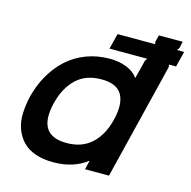

<svg xmlns="http://www.w3.org/2000/svg" viewBox="-120 -959 1082 1088"><g transform="rotate(15 421.0 -415.0)"><path d="M557.1 -314Q580.6 -408.7 551 -461.9Q521.5 -515.1 430.2 -515.1Q338.9 -515.1 282.7 -461.7Q226.6 -408.2 203.1 -314Q155.3 -115.2 331.1 -115.2Q421.9 -115.2 478.3 -168Q534.7 -220.7 557.1 -314ZM841.8 -786.1 818.8 -694.8H776.9L779.8 -681.2L611.8 1H471.2L483.9 -50.8H481.9Q403.3 9.8 285.2 9.8Q226.6 9.8 181.2 -6.1Q135.7 -22 107.7 -50.8Q79.6 -79.6 64 -119.9Q48.3 -160.2 49.3 -209Q50.3 -257.8 63 -314Q80.6 -384.8 114.3 -443.8Q147.9 -502.9 195.6 -546.9Q243.2 -590.8 307.4 -615.5Q371.6 -640.1 445.8 -640.1Q501.5 -640.1 545.4 -622.3Q589.4 -604.5 610.8 -573.2H612.8L640.1 -681.2L649.9 -694.8H428.2L451.2 -786.1H671.9L668.9 -799.8L679.2 -839.8H818.8L810.1 -799.8L798.8 -786.1Z"/></g></svg>

Font: Sinkin Sans 600 SemiBold Italic
Style: Regular
Weight: 600
Italic angle: -112°
Designer: Keith Bates
Foundry: K-Type
Version: Sinkin Sans (version 1.0)  by Keith Bates   •   © 2014   www